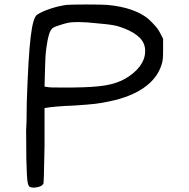

<svg xmlns="http://www.w3.org/2000/svg" viewBox="-20 -778 852 865"><path d="M97.7 -190.4Q97.7 -197.3 99.6 -233.4Q100.6 -269.5 100.6 -316.4Q107.4 -522.5 118.2 -611.8Q128.9 -701.2 147.5 -711.9Q168 -725.6 205.6 -738.3Q243.2 -751 279.3 -755.9Q306.6 -757.8 369.1 -757.8Q431.6 -757.8 463.9 -755.9Q526.4 -750 572.3 -733.9Q618.2 -717.8 647.5 -693.4Q665 -677.7 679.7 -661.1Q694.3 -644.5 704.1 -624L714.8 -603.5V-555.7Q714.8 -525.4 713.4 -511.7Q711.9 -498 708 -487.3Q689.5 -425.8 628.9 -383.3Q568.4 -340.8 472.7 -321.3Q437.5 -313.5 406.7 -310.1Q376 -306.6 317.4 -302.7Q268.6 -300.8 234.9 -297.9Q201.2 -294.9 186.5 -292L180.7 -291V-123Q178.7 -19.5 177.7 15.6Q176.8 50.8 174.8 50.8Q168 60.5 153.8 64Q139.6 67.4 131.8 67.4Q123 67.4 115.2 64.5Q107.4 61.5 104 40Q100.6 18.6 98.6 -63.5Q98.6 -111.3 98.1 -146.5Q97.7 -181.6 97.7 -190.4ZM201.2 -384.8Q210 -383.8 241.2 -383.8H310.5Q405.3 -384.8 456.1 -393.6Q506.8 -402.3 543 -422.9Q585.9 -447.3 609.9 -479.5Q633.8 -511.7 633.8 -545.9V-550.8Q633.8 -583 609.4 -607.9Q585 -632.8 536.1 -651.4Q511.7 -661.1 488.3 -665Q464.8 -668.9 418 -672.9Q365.2 -678.7 332 -678.7Q325.2 -678.7 305.2 -677.7Q285.2 -676.8 250 -665Q226.6 -658.2 217.3 -651.4Q208 -644.5 201.2 -624Q193.4 -597.7 188.5 -560.1Q183.6 -522.5 182.6 -460.9L180.7 -387.7Z"/></svg>

Font: JasonHandwriting4
Style: Regular
Weight: 400
Version: Version 1.01.21